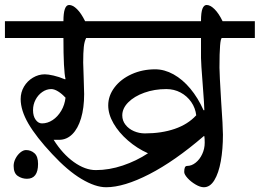

<svg xmlns="http://www.w3.org/2000/svg" viewBox="-29 -704 1064 787"><path d="M1015.6 -548.3H880.9Q870.6 -548.3 870.6 -426.8Q870.6 -402.3 877.4 -290Q884.8 -184.1 884.8 -151.9Q884.8 -91.8 876 -43Q867.2 5.9 849.6 34.7Q832 63.5 806.6 63.5Q791.5 63.5 772.5 52.2Q753.4 41 739.7 25.9Q726.1 10.7 726.1 1Q726.1 -12.2 729 -18.1Q731.9 -23.9 738.3 -23.9Q756.3 -23.9 772.9 -37.1Q789.6 -50.3 799.8 -72.3Q810.1 -94.2 810.1 -119.1Q810.1 -136.2 808.6 -146H806.2Q687 -43.5 583 10Q479 63.5 405.8 63.5Q361.8 63.5 304.9 29.5Q248 -4.4 184.6 -72.8Q119.6 -142.1 87.6 -196.8Q55.7 -251.5 55.7 -297.9Q55.7 -325.7 69.3 -348.9Q83 -372.1 106 -385.7Q128.9 -399.4 154.8 -399.4Q168 -399.4 190.4 -394.3Q212.9 -389.2 235.8 -379.4H239.7Q231 -414.6 231 -548.3H-8.8V-617.2H231Q231 -683.6 254.4 -683.6Q269.5 -683.6 286.6 -666.7Q303.7 -649.9 319.8 -617.2H794.9Q794.9 -653.8 801 -668.7Q807.1 -683.6 817.9 -683.6Q833 -683.6 850.3 -666.5Q867.7 -649.4 883.3 -617.2H1015.6ZM414.6 -272Q414.6 -311.5 440.4 -345.7Q466.3 -379.9 510.5 -399.9Q554.7 -419.9 606.9 -419.9Q645 -419.9 682.4 -399.2Q719.7 -378.4 751.2 -340.6Q782.7 -302.7 805.2 -252.4H808.6Q808.6 -271 801.8 -358.9Q794.9 -446.8 794.9 -466.3V-548.3H324.2Q316.9 -534.7 314.5 -511.7Q312 -488.8 312 -447.3Q312 -436 314 -385.3Q315.9 -332.5 315.9 -318.4Q315.9 -261.7 303.2 -219.2Q290.5 -176.8 267.3 -153.8Q244.1 -130.9 213.4 -130.9H190.9Q227.5 -72.8 273.7 -39.8Q319.8 -6.8 363.8 -6.8Q418.5 -6.8 474.4 -25.6Q530.3 -44.4 577.6 -75.7Q532.7 -95.7 495.4 -128.2Q458 -160.6 436.3 -198.2Q414.6 -235.8 414.6 -272ZM238.8 -304.2Q225.1 -319.3 209.5 -329.1Q193.8 -338.9 181.2 -338.9Q161.6 -338.9 144.3 -326.9Q127 -314.9 116.7 -295.2Q106.4 -275.4 106.4 -252.4Q106.4 -228 117.2 -213.1Q127.9 -198.2 143.1 -198.2Q166 -198.2 186.8 -211.9Q207.5 -225.6 221.9 -249.8Q236.3 -273.9 239.7 -304.2ZM775.4 -231Q772 -261.2 754.9 -285.9Q737.8 -310.5 711.2 -324.7Q684.6 -338.9 652.8 -338.9Q604 -338.9 562.5 -324Q521 -309.1 496.6 -284.4Q472.2 -259.8 472.2 -231Q472.2 -209.5 485.4 -192.6Q498.5 -175.8 519.8 -166.5Q541 -157.2 564.9 -157.2Q633.3 -157.2 687.3 -175.8Q741.2 -194.3 774.9 -231ZM81.5 28.8Q61 28.8 43.9 17.3Q26.9 5.9 26.9 -23.9Q26.9 -39.1 34.7 -54.2Q42.5 -69.3 54.4 -79.1Q66.4 -88.9 77.6 -88.9Q97.7 -88.9 112.3 -75.9Q127 -63 127 -32.2Q127 28.8 81.5 28.8Z"/></svg>

Font: Dekko
Style: Regular
Weight: 400
Designer: Multiple
Foundry: Sorkin Type
Version: Version 2.001